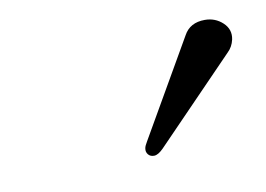

<svg xmlns="http://www.w3.org/2000/svg" viewBox="-37 -780 389 281"><g transform="rotate(-10 158.0 -639.5)"><path d="M280.3 -731Q295.9 -731 306.9 -720.7Q317.9 -710.4 314.9 -695.8Q312.5 -685.1 305.2 -678.2L187 -556.2Q179.2 -548.3 173.3 -548.1Q167.5 -547.9 164.3 -551.8Q161.1 -555.7 162.1 -561Q162.6 -564.5 166.5 -570.8L249 -713.9Q258.3 -731 280.3 -731Z"/></g></svg>

Font: Linux Biolinum O
Style: Italic
Weight: 400
Italic angle: -12°
Designer: Philipp H. Poll
Foundry: Philipp H. Poll
Version: Version 1.1.3